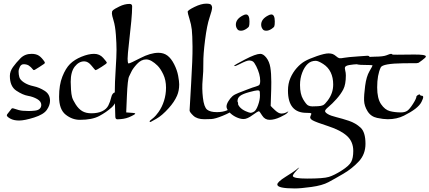

<svg xmlns="http://www.w3.org/2000/svg" viewBox="-20 -662 2402 1074"><path d="M259.8 -98.1Q259.8 -73.2 241.9 -47.4Q224.1 -21.5 170.7 -4.6Q117.2 12.2 86.9 12.2Q57.1 12.2 37.6 1.5Q18.1 -9.3 18.1 -17.1Q18.1 -19.5 20 -22.5Q43.9 -52.2 44.9 -54.2Q47.4 -57.6 54.7 -55.7Q87.9 -43.9 106.7 -42.5Q125.5 -41 140.6 -41Q155.3 -41 174.1 -43Q192.9 -44.9 201.9 -53.5Q210.9 -62 210.9 -75.2Q210.9 -94.7 188 -107.9Q165 -121.1 136.2 -126Q107.4 -130.9 71.3 -154.8Q35.2 -178.7 35.2 -237.3Q35.2 -262.7 52.7 -287.1Q70.3 -311.5 94.7 -336.2Q119.1 -360.8 156.7 -360.8Q182.6 -360.8 198.5 -349.9Q214.4 -338.9 229.5 -315.9Q231 -313.5 231 -311.5Q231 -308.1 226.6 -304.7Q216.8 -297.4 200.4 -287.4Q184.1 -277.3 174.8 -271.5Q168.9 -268.1 165.5 -272Q152.3 -288.6 140.6 -295.7Q128.9 -302.7 112.3 -302.7Q98.6 -302.7 91.3 -288.6Q84 -274.4 84 -260.7Q84 -246.1 88.1 -230.7Q92.3 -215.3 114 -200.9Q135.7 -186.5 168 -179.7Q200.2 -172.9 230 -153.8Q259.8 -134.8 259.8 -98.1Z M634.3 -134.3Q634.3 -87.9 604.5 -61Q574.7 -34.2 534.9 -12.9Q495.1 8.3 426.8 8.3Q383.8 8.3 347.2 -20.8Q310.5 -49.8 310.5 -121.1Q310.5 -187.5 328.9 -233.6Q347.2 -279.8 371.8 -304.2Q396.5 -328.6 435.8 -344.7Q475.1 -360.8 506.3 -360.8Q537.1 -360.8 557.1 -338.4Q577.1 -315.9 577.6 -311.3Q578.1 -306.6 548.3 -288.1Q518.6 -269.5 515.1 -269.5Q511.7 -269.5 492.4 -294.2Q473.1 -318.8 451.2 -318.8Q421.4 -318.8 398.4 -289.8Q375.5 -260.7 375.5 -204.1Q375.5 -186.5 377.2 -160.4Q378.9 -134.3 383.1 -118.9Q387.2 -103.5 403.3 -78.1Q419.4 -52.7 439.9 -40.5Q460.4 -28.3 490.7 -28.3Q526.9 -28.3 551.3 -39.8Q575.7 -51.3 586.2 -72.3Q596.7 -93.3 602.1 -117.2Q607.4 -141.1 622.6 -145.5Q630.9 -147.9 632.6 -144.5Q634.3 -141.1 634.3 -134.3Z M982.4 -189.9Q982.4 -154.3 970.2 -126.5Q955.1 -91.8 923.8 -57.1Q886.2 -15.1 854.5 2.4L824.7 19Q822.3 20.5 820.8 20.5Q818.8 20.5 817.4 19Q815.4 16.1 819.8 12.2L841.3 -5.4Q850.6 -13.2 866.7 -35.2Q886.2 -62.5 897.5 -98.1Q908.7 -133.8 908.7 -171.4Q908.7 -213.9 893.3 -246.1Q877.9 -278.3 861.3 -294.7Q844.7 -311 828.6 -320.3Q812.5 -329.6 797.4 -329.6Q770 -329.6 746.3 -304Q722.7 -278.3 714.8 -260.7Q707 -243.2 702.1 -234.4Q693.8 -218.3 689.9 -125.5L686 -33.2L725.1 -30.3Q736.3 -29.3 736.3 -26.4Q736.3 -23.4 726.1 -18.1L715.8 -12.7Q687 2.4 653.8 4.4L637.2 5.4Q625.5 5.9 625 -9.3Q622.1 -93.3 622.1 -146Q622.1 -198.7 627 -273.2Q631.8 -347.7 631.8 -382.8Q631.8 -418 628.2 -467.5Q624.5 -517.1 615.2 -547.1Q606 -577.1 606 -585.7Q606 -594.2 606.9 -597.4Q607.9 -600.6 613.3 -606Q618.7 -611.3 647.7 -625.7Q676.8 -640.1 704.6 -640.1Q719.2 -640.1 719.2 -626.5Q719.2 -594.7 714.4 -543.2Q709.5 -491.7 701.7 -423.3Q693.8 -355 693.8 -333.3Q693.8 -311.5 698.2 -307.1H699.2Q707.5 -307.1 764.6 -336.9Q821.8 -366.7 866.2 -366.7Q895.5 -366.7 916.5 -351.1Q937.5 -335.4 954.1 -302.7Q970.7 -270 976.6 -238Q982.4 -206.1 982.4 -189.9Z M1312 -81.1Q1312 -65.4 1290 -48.6Q1268.1 -31.7 1225.8 -14.4Q1183.6 2.9 1162.1 3.9Q1140.6 4.9 1123 4.9Q1082.5 4.9 1061.5 -14.9Q1040.5 -34.7 1040.5 -44.2Q1040.5 -53.7 1049.1 -194.1Q1057.6 -334.5 1056.9 -400.4Q1056.2 -466.3 1053 -495.6Q1049.8 -524.9 1039.8 -556.6Q1029.8 -588.4 1029.8 -596.2Q1029.8 -604.5 1067.6 -623Q1105.5 -641.6 1133.8 -641.6Q1157.2 -641.6 1161.9 -634Q1166.5 -626.5 1166.5 -619.6Q1166.5 -605.5 1152.1 -563.5Q1137.7 -521.5 1127.2 -439Q1116.7 -356.4 1117.4 -310.1Q1118.2 -263.7 1113.5 -215.8Q1108.9 -168 1115 -115.5Q1121.1 -63 1138.4 -48.8Q1155.8 -34.7 1193.8 -34.7Q1225.6 -34.7 1249.8 -44.7Q1273.9 -54.7 1284.4 -75Q1294.9 -95.2 1303.5 -95.2Q1312 -95.2 1312 -81.1Z M1497.6 -203.6Q1497.6 -185.1 1497.1 -163.1L1494.1 -69.8Q1499 -63.5 1518.8 -45.2Q1538.6 -26.9 1553.2 -26.9Q1569.8 -26.9 1581.5 -33.2Q1593.3 -39.6 1593.3 -38.6Q1593.3 -37.6 1586.4 -29.8Q1579.6 -22 1547.4 -6.8Q1515.1 8.3 1488.3 8.3Q1461.4 8.3 1446.5 -15.6Q1431.6 -39.6 1428.7 -39.6Q1421.4 -39.6 1392.1 -17.8Q1362.8 3.9 1342.8 3.9Q1323.2 3.9 1300 -7.3Q1276.9 -18.6 1262 -35.6Q1247.1 -52.7 1247.1 -65.9Q1247.1 -79.1 1257.6 -95.9Q1268.1 -112.8 1279.3 -123Q1290.5 -133.3 1314.7 -142.6Q1338.9 -151.9 1366.5 -162.6Q1394 -173.3 1411.1 -178Q1428.2 -182.6 1431.9 -189.2Q1435.5 -195.8 1435.5 -209Q1435.5 -228.5 1429.9 -249Q1424.3 -269.5 1413.3 -291.5Q1402.3 -313.5 1394 -318.6Q1385.7 -323.7 1374 -323.7Q1367.2 -323.7 1355 -319.3Q1342.8 -314.9 1316.4 -301.5Q1290 -288.1 1290 -294.4Q1290 -297.9 1350.3 -329.3Q1410.6 -360.8 1436 -360.8Q1453.1 -360.8 1470 -339.1Q1486.8 -317.4 1492.2 -284.9Q1497.6 -252.4 1497.6 -203.6ZM1434.1 -127.9Q1434.1 -150.9 1431.2 -153.6Q1428.2 -156.2 1424.8 -156.2Q1421.4 -156.2 1417.5 -156.2Q1409.2 -156.2 1373.3 -146.5Q1337.4 -136.7 1323 -125.5Q1308.6 -114.3 1308.6 -96.7Q1308.6 -77.1 1321.3 -63Q1334 -48.8 1354.7 -39.8Q1375.5 -30.8 1382.3 -30.8Q1389.6 -30.8 1401.4 -37.8Q1413.1 -44.9 1423.6 -74Q1434.1 -103 1434.1 -127.9Z M1356 -581.1Q1375.5 -581.1 1375.5 -542Q1375.5 -522.5 1373 -515.6Q1370.6 -508.8 1358.4 -501Q1342.3 -490.2 1328.4 -490.2Q1314.5 -490.2 1309.1 -497.1Q1299.3 -508.8 1299.3 -523.9Q1299.3 -555.2 1337.9 -575.2Q1348.6 -581.1 1356 -581.1ZM1497.6 -581.1Q1517.1 -581.1 1517.1 -542Q1517.1 -522.5 1514.6 -515.6Q1512.2 -508.8 1500 -501Q1483.9 -490.2 1470 -490.2Q1456.1 -490.2 1450.7 -497.1Q1440.9 -508.8 1440.9 -523.9Q1440.9 -555.2 1479.5 -575.2Q1490.2 -581.1 1497.6 -581.1Z M1914.6 -240.2Q1914.6 -189.5 1900.4 -162.1Q1886.2 -134.8 1861.8 -107.7Q1837.4 -80.6 1817.9 -64.5Q1798.3 -48.3 1798.3 -40.8Q1798.3 -33.2 1813.7 -23.9Q1829.1 -14.6 1861.8 -6.6Q1894.5 1.5 1931.9 13.9Q1969.2 26.4 1996.8 51.8Q2024.4 77.1 2024.4 142.1Q2024.4 200.7 1987.3 240.7Q1950.2 280.8 1901.1 309.6Q1852.1 338.4 1817.4 356.9Q1782.7 375.5 1721.9 383.8Q1661.1 392.1 1629.4 392.1Q1531.2 392.1 1531.2 370.1Q1531.2 356 1577.6 326.9Q1624 297.9 1630.6 292Q1637.2 286.1 1645.3 280.3Q1653.3 274.4 1653.8 274.9Q1654.3 275.4 1652.3 277.3L1639.2 291.5Q1615.7 316.4 1618.2 323.2Q1623 336.9 1697.8 336.9Q1789.6 336.9 1819.6 327.6Q1849.6 318.4 1891.1 292Q1932.6 265.6 1944.3 243.9Q1956.1 222.2 1956.1 182.1Q1956.1 130.4 1920.9 98.4Q1885.7 66.4 1816.4 43.9Q1747.1 21.5 1728.5 11Q1710 0.5 1716.8 -12.5Q1723.6 -25.4 1720.5 -28.1Q1717.3 -30.8 1694.3 -30.8Q1590.8 -30.8 1590.8 -155.3Q1590.8 -194.3 1604.5 -225.8Q1618.2 -257.3 1639.9 -281.7Q1661.6 -306.2 1685.1 -319.6Q1708.5 -333 1752.2 -348.1Q1795.9 -363.3 1817.9 -363.3Q1831.1 -363.3 1840.6 -359.9Q1850.1 -356.4 1860.6 -347.2Q1871.1 -337.9 1878.4 -336.4Q1885.7 -335 1905.8 -338.9Q1921.9 -342.3 1985.8 -346.7L2034.2 -350.1Q2044.9 -350.6 2047.4 -343.8L2052.7 -330.1Q2059.1 -313 2059.1 -310.1Q2059.1 -307.1 2015.4 -304.9Q1971.7 -302.7 1958.5 -301.5Q1945.3 -300.3 1934.6 -298.3Q1923.8 -296.4 1918.9 -293.9Q1914.1 -292 1911.1 -288.1Q1907.2 -282.2 1910.9 -268.6Q1914.6 -254.9 1914.6 -240.2ZM1843.8 -189.5Q1843.8 -228 1829.8 -257.1Q1815.9 -286.1 1788.1 -304Q1760.3 -321.8 1746.1 -321.8Q1719.2 -321.8 1700.9 -304.4Q1682.6 -287.1 1670.4 -255.4Q1658.2 -223.6 1658.2 -186.5Q1658.2 -136.2 1675.5 -106.9Q1692.9 -77.6 1703.4 -72.3Q1713.9 -66.9 1726.6 -66.9Q1739.3 -66.9 1758.3 -67.9Q1777.3 -68.8 1787.4 -73.7Q1797.4 -78.6 1813 -99.6Q1828.6 -120.6 1836.2 -142.6Q1843.8 -164.6 1843.8 -189.5Z M2089.8 -173.3Q2089.8 -111.3 2111.3 -79.6Q2132.8 -47.9 2160.6 -40.5Q2188.5 -33.2 2222.7 -33.2Q2244.1 -33.2 2257.6 -42Q2271 -50.8 2290.3 -81.1Q2309.6 -111.3 2309.6 -123.5Q2316.4 -131.8 2327.6 -134.3Q2330.6 -126.5 2338.9 -126.5Q2347.2 -126.5 2347.2 -118.7Q2347.2 -110.8 2337.6 -91.8Q2328.1 -72.8 2303.5 -53.7Q2278.8 -34.7 2239.3 -14.9Q2199.7 4.9 2148.9 4.9Q2124.5 4.9 2089.6 -2.4Q2054.7 -9.8 2036.1 -39.6Q2017.6 -69.3 2016.6 -99.6Q2015.6 -129.4 2022.5 -181.6Q2029.3 -233.9 2046.6 -263.4Q2064 -293 2064 -295.9Q2064 -298.8 2017.1 -298.8Q1970.2 -298.8 1970.2 -307.6Q1970.2 -315.9 1998.8 -330.3Q2027.3 -344.7 2075.7 -345Q2124 -345.2 2142.8 -353Q2161.6 -360.8 2166.7 -360.8Q2171.9 -360.8 2173.3 -358.4Q2174.8 -355 2203.1 -356L2291 -356.9Q2362.3 -357.9 2362.3 -346.2Q2362.3 -340.3 2340.8 -324.7L2326.7 -314.5Q2320.3 -308.6 2310.1 -308.6L2236.3 -308.1Q2120.6 -306.6 2109.9 -285.2Q2089.8 -243.2 2089.8 -173.3Z"/></svg>

Font: Eadui
Style: Medium
Weight: 500
Designer: Peter S. Baker
Version: Version 1.1